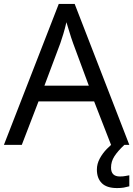

<svg xmlns="http://www.w3.org/2000/svg" viewBox="-20 -737 679 977"><path d="M545 0 459 -221H176L91 0H0L279 -717H360L638 0ZM352 -517Q349 -525 342 -546Q335 -567 328.5 -589.5Q322 -612 318 -624Q311 -593 302 -563.5Q293 -534 287 -517L206 -301H432ZM545 116Q545 161 590 161Q607 161 618.5 158.5Q630 156 638 155V211Q624 215 610 217.5Q596 220 576 220Q523 220 498 195Q473 170 473 126Q473 97 487.5 70Q502 43 523.5 21Q545 -1 565 -15L613 0Q579 32 562 58.5Q545 85 545 116Z"/></svg>

Font: Noto Sans Syloti Nagri
Style: Regular
Weight: 400
Designer: Monotype Design Team
Foundry: Monotype Imaging Inc.
Version: Version 2.003; ttfautohint (v1.8.4.7-5d5b)